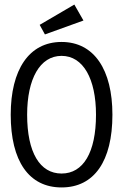

<svg xmlns="http://www.w3.org/2000/svg" viewBox="-20 -811 540 842"><path d="M177 -660 346 -721 306 -791 154 -702ZM250 11C393 11 473 -104 473 -308C473 -505 393 -627 250 -627C107 -627 27 -505 27 -308C27 -104 107 11 250 11ZM250 -50C155 -50 99 -142 99 -308C99 -465 155 -566 250 -566C345 -566 401 -465 401 -308C401 -142 345 -50 250 -50Z"/></svg>

Font: Inconsolata Thin
Style: Regular
Weight: 100
Monospace: yes
Designer: Raph Levien, Cyreal, Brenton Simpson
Foundry: Raph Levien, Cyreal, Google
Version: Version 3.100